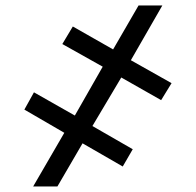

<svg xmlns="http://www.w3.org/2000/svg" viewBox="-20 -675 708 695"><path d="M419 -394.5 314.5 -218.8 460.5 -134.8 424.3 -72.3 278.8 -156.2 187.8 0H100L212.8 -194.3L68.2 -278.3L102.9 -340.8L250.9 -256.8L351.8 -433.6L205.6 -515.6L243.6 -579.1L389.4 -496.1L481.6 -655.3H567.7L453.7 -457L601 -374L563.3 -312.5Z"/></svg>

Font: Adwaita Sans
Style: Regular
Weight: 400
Designer: Rasmus Andersson
Foundry: rsms
Version: Version 4.001;git-9221beed3